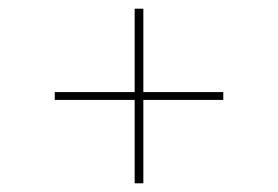

<svg xmlns="http://www.w3.org/2000/svg" viewBox="-20 -561 640 442"><path d="M290 -139V-331H106V-349H290V-541H310V-349H494V-331H310V-139Z"/></svg>

Font: Iosevka Curly Slab ThEx
Style: Regular
Weight: 100
Width: 7
Monospace: yes
Designer: Belleve Invis
Foundry: Belleve Invis
Version: Version 11.1.0; ttfautohint (v1.8.3)